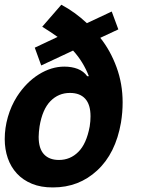

<svg xmlns="http://www.w3.org/2000/svg" viewBox="-21 -793 612 824"><path d="M206.3 11.4Q154.8 11.7 116.1 -4.3Q77.4 -20.2 51.5 -48.3Q25.6 -76.3 12.4 -114.3Q-0.7 -152.3 -0.7 -196Q-0.7 -244 12.8 -291Q26.3 -338.1 51.8 -378.6Q91.6 -440 145.6 -473.7Q199.2 -507.1 255 -507.1Q287.3 -507.1 312.7 -497.2Q338.1 -487.2 353.3 -465.9H360.4Q348.4 -496.8 331.7 -524.1Q315 -551.5 292.6 -576L155.9 -512.1L128.2 -588.4L226.2 -634.6Q197.4 -655.2 160.2 -678.3L242.2 -772.7Q300.8 -741.5 351.9 -693.5L458.5 -743.6L486.9 -666.9L409.4 -630.7Q452.8 -576.3 479 -505Q505.3 -433.6 505.3 -353.7Q505.3 -332.7 503.6 -311.3Q501.8 -289.8 498.2 -267Q475.1 -134.2 396 -61.4Q317.5 11.4 206.3 11.4ZM231.9 -106.5Q280.5 -106.5 315 -141Q350.1 -175.4 364 -250.4Q365.8 -262.4 366.7 -273.3Q367.5 -284.1 367.5 -294Q367.5 -344.1 344.8 -369.1Q322.1 -394.2 279.1 -394.2Q229.8 -394.2 195.3 -358.8Q160.9 -323.5 148.8 -250.7Q147 -238.3 146 -227.1Q144.9 -215.9 144.9 -205.6Q144.9 -155.5 167.6 -131Q190.3 -106.5 231.9 -106.5Z"/></svg>

Font: Linik Sans
Style: Bold Italic
Weight: 700
Italic angle: 9°
Designer: Fonts by Rasmus Andersson / Changes by Cristiano Sobral with parts from Marc Monis
Foundry: rsms
Version: Version 3.020; ttfautohint (v1.6)